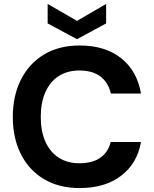

<svg xmlns="http://www.w3.org/2000/svg" viewBox="-20 -943 781 975"><path d="M385 12Q279 12 203 -33.5Q127 -79 86 -160.5Q45 -242 45 -349Q45 -456 86 -538Q127 -620 203 -666Q279 -712 385 -712Q513 -712 594.5 -648Q676 -584 696 -468H543Q530 -524 490 -554.5Q450 -585 383 -585Q322 -585 278 -556.5Q234 -528 210.5 -475Q187 -422 187 -349Q187 -276 210.5 -223.5Q234 -171 278 -142.5Q322 -114 383 -114Q450 -114 490 -142.5Q530 -171 542 -222H696Q677 -113 595 -50.5Q513 12 385 12ZM371 -744 222 -824V-923L371 -837L519 -923V-824Z"/></svg>

Font: DM Sans 20pt ExtraBold
Style: Regular
Weight: 800
Version: Version 4.004;gftools[0.9.30]